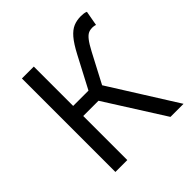

<svg xmlns="http://www.w3.org/2000/svg" viewBox="-177 -811 953 953"><g transform="rotate(-45 300.0 -334.0)"><path d="M101.5 0V-656.3H185V-380H340.9L579.8 0H488L292.1 -309.3H185V0ZM356.4 -345.7 283 -362 379.7 -546Q406.1 -596.3 428.7 -622.6Q451.3 -648.8 474.8 -658.6Q498.3 -668.3 527.6 -668.3Q536.9 -668.3 546.8 -667Q556.6 -665.6 563.6 -662.1L549.5 -584Q543.6 -586.3 537.2 -587.1Q530.8 -588 525.8 -588Q511.4 -588 499.1 -582.2Q486.8 -576.4 473 -558.8Q459.2 -541.2 440.1 -505.1Z"/></g></svg>

Font: Source Code Pro ExtraLight
Style: Regular
Weight: 200
Monospace: yes
Designer: Paul D. Hunt, Teo Tuominen
Foundry: Adobe
Version: Version 1.026;hotconv 1.1.0;makeotfexe 2.6.0